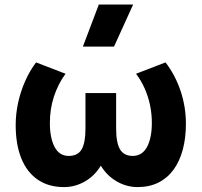

<svg xmlns="http://www.w3.org/2000/svg" viewBox="-20 -784 861 820"><path d="M253.5 15Q187 15 140.8 -17Q94.5 -49 70.8 -108.2Q47 -167.5 47 -250Q47 -297 57.2 -344.5Q67.5 -392 87 -436.5Q106.5 -481 134 -517.5L260 -469Q244 -447.5 231.5 -422.8Q219 -398 210.2 -371.2Q201.5 -344.5 197.2 -316.2Q193 -288 193 -259Q193 -195 213 -156.8Q233 -118.5 273 -118Q312.5 -118 328.8 -146.2Q345 -174.5 345 -234.5V-386.5H476V-234.5Q476 -174.5 492.5 -146.2Q509 -118 548 -118Q568 -118.5 583 -128.2Q598 -138 608 -156.5Q618 -175 623.2 -200.8Q628.5 -226.5 628.5 -259Q628.5 -298 620.8 -335Q613 -372 598 -406Q583 -440 561 -469L687 -517.5Q729 -462.5 751.5 -394.8Q774 -327 774 -256Q774 -194.5 760.5 -144.5Q747 -94.5 720.8 -58.8Q694.5 -23 656 -4Q617.5 15 567.5 15Q521 15 479 -9Q437 -33 410.5 -76.5Q384.5 -33 342.5 -9Q300.5 15 253.5 15ZM334 -585 402 -764.5H548.5L467 -585Z"/></svg>

Font: Geologica Cursive SemiBold
Style: Regular
Weight: 600
Designer: Sindre Bremnes, Frode Helland
Foundry: Monokrom Skriftforlag AS
Version: Version 1.010;gftools[0.9.28]